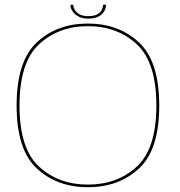

<svg xmlns="http://www.w3.org/2000/svg" viewBox="-20 -779 752 803"><path d="M347.5 4Q476.5 4 561.2 -74.2Q646 -152.5 646 -337.5Q646 -522.5 561.2 -601.5Q476.5 -680.5 347.5 -680.5Q218.5 -680.5 134 -601.8Q49.5 -523 49.5 -337.5Q49.5 -152.5 134.2 -74.2Q219 4 347.5 4ZM347.5 -7Q225 -7 143.2 -82.2Q61.5 -157.5 61.5 -337.5Q61.5 -518 143.2 -593.8Q225 -669.5 347.5 -669.5Q470.5 -669.5 552.2 -593.8Q634 -518 634 -337.5Q634 -157.5 552.2 -82.2Q470.5 -7 347.5 -7ZM348.5 -701Q374.5 -701 391 -709.5Q407.5 -718 415.5 -731.2Q423.5 -744.5 423.5 -759H411Q411 -748.5 405.5 -737.5Q400 -726.5 386.5 -719Q373 -711.5 348.5 -711.5Q326 -711.5 312.5 -719.2Q299 -727 292.8 -737.8Q286.5 -748.5 286.5 -759H274.5Q274.5 -744.5 283.8 -731.2Q293 -718 309.2 -709.5Q325.5 -701 348.5 -701Z"/></svg>

Font: Anybody SemiExpanded Thin
Style: Regular
Weight: 250
Width: 6
Version: Version 1.113;gftools[0.9.25]